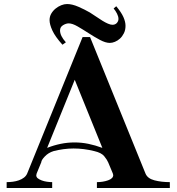

<svg xmlns="http://www.w3.org/2000/svg" viewBox="-20 -949 878 953"><path d="M13 -45Q28 -45 43.5 -47Q59 -49 73.5 -54Q88 -59 99 -67.5Q110 -76 115 -88L390 -765H427L702 -88Q712 -63 746.5 -54Q781 -45 823 -45V-16H461V-45Q491 -45 516.5 -54Q542 -63 542 -80Q542 -82 540 -88L517 -143Q511 -157 497 -174Q483 -191 448 -199Q396 -212 345 -212Q320 -212 294.5 -208.5Q269 -205 246 -199Q220 -191 202.5 -172.5Q185 -154 185 -144L162 -88Q160 -82 160 -79Q160 -70 167.5 -64Q175 -58 187 -53.5Q199 -49 213 -47Q227 -45 239 -45V-16H13ZM214 -215Q247 -228 281 -235Q315 -242 350 -242Q385 -242 419 -235Q453 -228 488 -215Q452 -303 419.5 -384Q387 -465 351 -553ZM290 -727Q254 -767 240 -797.5Q226 -828 226 -849Q226 -867 234.5 -881.5Q243 -896 256 -906.5Q269 -917 284 -923Q299 -929 313 -929Q338 -929 369 -915.5Q400 -902 426 -887Q442 -877 458 -866Q474 -855 488.5 -846Q503 -837 516 -831.5Q529 -826 538 -826Q552 -826 560 -835Q568 -844 568 -855Q568 -867 561 -881Q554 -895 544 -907L557 -918Q582 -888 592.5 -864.5Q603 -841 603 -821Q603 -800 595 -784Q587 -768 575.5 -757.5Q564 -747 550.5 -741.5Q537 -736 525 -736Q504 -736 476 -751Q448 -766 419.5 -784.5Q391 -803 365 -818Q339 -833 321 -833Q308 -833 293 -824Q278 -815 278 -798Q278 -771 307 -739Z"/></svg>

Font: CatShop
Style: Regular
Weight: 400
Designer: Peter Wiegel
Foundry: Peter Wiegel
Version: Version 1.000 2009 initial release